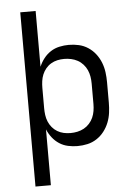

<svg xmlns="http://www.w3.org/2000/svg" viewBox="-61 -781 723 1032"><g transform="rotate(-5 300.0 -265.0)"><path d="M88 205V-735H171V-434Q181 -458 197 -478.5Q213 -499 234.5 -513Q256 -527 281.5 -532.5Q307 -538 332 -538Q360 -538 386.5 -532Q413 -526 436 -511Q459 -496 476 -474Q493 -452 503 -426.5Q513 -401 516.5 -374Q520 -347 520 -320V-210Q520 -183 516.5 -156Q513 -129 503 -103.5Q493 -78 476 -56Q459 -34 436 -19Q413 -4 386.5 2Q360 8 332 8Q307 8 281.5 2.5Q256 -3 234.5 -17Q213 -31 197 -51.5Q181 -72 171 -96V205ZM301 -65Q320 -65 338.5 -69Q357 -73 373.5 -82Q390 -91 403 -105.5Q416 -120 423.5 -137Q431 -154 434 -172.5Q437 -191 437 -210V-320Q437 -339 434 -357.5Q431 -376 423.5 -393Q416 -410 403 -424.5Q390 -439 373.5 -448Q357 -457 338.5 -461Q320 -465 301 -465Q282 -465 264 -461Q246 -457 230 -447.5Q214 -438 202 -423.5Q190 -409 183 -392Q176 -375 173.5 -356.5Q171 -338 171 -320V-210Q171 -192 173.5 -173.5Q176 -155 183 -138Q190 -121 202 -106.5Q214 -92 230 -82.5Q246 -73 264 -69Q282 -65 301 -65Z"/></g></svg>

Font: Iosevka Curly Extended
Style: Regular
Weight: 400
Width: 7
Monospace: yes
Designer: Belleve Invis
Foundry: Belleve Invis
Version: Version 11.1.0; ttfautohint (v1.8.3)